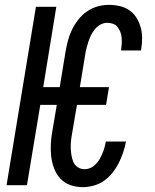

<svg xmlns="http://www.w3.org/2000/svg" viewBox="-20 -763 640 791"><path d="M321 8Q294 8 270 -0.5Q246 -9 229 -27Q212 -45 203 -69Q194 -93 191 -118.5Q188 -144 189.5 -171Q191 -198 196 -225L214 -331H146L91 0H7L128 -735H212L158 -404H226L250 -550Q254 -573 260 -596Q266 -619 276.5 -640.5Q287 -662 302.5 -682Q318 -702 338.5 -716Q359 -730 382 -736.5Q405 -743 428 -743Q451 -743 473 -738Q495 -733 512.5 -721Q530 -709 541.5 -691Q553 -673 559 -652Q565 -631 565.5 -608.5Q566 -586 562 -563L561 -555H479V-560Q481 -572 481.5 -584.5Q482 -597 481 -609Q480 -621 475.5 -632Q471 -643 464 -652Q457 -661 445.5 -665Q434 -669 421 -669Q408 -669 394.5 -662Q381 -655 371.5 -643.5Q362 -632 355.5 -619Q349 -606 344.5 -592.5Q340 -579 336.5 -565.5Q333 -552 331 -538L309 -404H429L417 -331H297L277 -213Q274 -197 272.5 -182Q271 -167 271.5 -152Q272 -137 274.5 -122.5Q277 -108 282.5 -95Q288 -82 300.5 -74Q313 -66 328 -66Q341 -66 352.5 -71Q364 -76 374 -86Q384 -96 390.5 -107.5Q397 -119 402 -131Q407 -143 410.5 -155.5Q414 -168 416 -180H499Q495 -158 487.5 -135.5Q480 -113 469.5 -92Q459 -71 444 -52Q429 -33 409.5 -19Q390 -5 366.5 1.5Q343 8 321 8Z"/></svg>

Font: Iosevka Extended Oblique
Style: Regular
Weight: 400
Width: 7
Italic angle: -9°
Monospace: yes
Designer: Belleve Invis
Foundry: Belleve Invis
Version: Version 32.0.1; ttfautohint (v1.8.4)